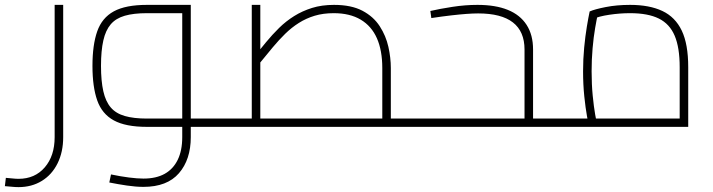

<svg xmlns="http://www.w3.org/2000/svg" viewBox="-80 -520 2921 787"><path d="M-4 247Q-17 247 -31.5 245.5Q-46 244 -60 243L-56 209Q-42 210 -28.5 211.5Q-15 213 -4 213Q63 213 103.5 166Q144 119 144 42V-500H179V42Q179 103 156 149.5Q133 196 91.5 221.5Q50 247 -4 247Z M702 0V-34H802V0ZM508 246Q477 246 440 240.5Q403 235 368 228L375 195Q413 203 448 207.5Q483 212 508 212Q560 212 595 192.5Q630 173 648.5 135Q667 97 667 42V-480L682 -466H522Q468 -466 431.5 -455.5Q395 -445 374 -420.5Q353 -396 343.5 -354Q334 -312 334 -250Q334 -188 343.5 -146Q353 -104 374 -79.5Q395 -55 431.5 -44.5Q468 -34 522 -34H667V0H522Q435 0 386.5 -26.5Q338 -53 318.5 -108.5Q299 -164 299 -250Q299 -336 318.5 -391.5Q338 -447 386.5 -473.5Q435 -500 522 -500H702V42Q702 134 653.5 190Q605 246 508 246ZM802 0V-34Q816 -34 819 -29Q822 -24 822 -17Q822 -10 819 -5Q816 0 802 0Z M1522 0V-34H1622V0ZM802 0V-34H1512L1487 -10V-241Q1487 -313 1465 -363Q1443 -413 1398.5 -439.5Q1354 -466 1288 -466Q1245 -466 1210 -455.5Q1175 -445 1145 -426Q1115 -407 1089 -381.5Q1063 -356 1038 -326Q1013 -296 987 -264L960 -285Q985 -316 1010.5 -347Q1036 -378 1064 -405.5Q1092 -433 1125.5 -454Q1159 -475 1199 -487.5Q1239 -500 1289 -500Q1360 -500 1405.5 -476Q1451 -452 1476.5 -412.5Q1502 -373 1512 -328Q1522 -283 1522 -241V0ZM952 -34V-500H987V-34ZM802 0Q789 0 785.5 -5Q782 -10 782 -17Q782 -24 785.5 -29Q789 -34 802 -34ZM1622 0V-34Q1636 -34 1639 -29Q1642 -24 1642 -17Q1642 -10 1639 -5Q1636 0 1622 0Z M2105 0V-34H2205V0ZM1688 -446 1684 -475Q1723 -484 1775 -492Q1827 -500 1877 -500Q1951 -500 2001.5 -479.5Q2052 -459 2078.5 -418Q2105 -377 2105 -317V0H1622V-34H2085L2070 -20V-317Q2070 -391 2022.5 -428Q1975 -465 1880 -465Q1859 -465 1832 -463Q1805 -461 1770 -457Q1735 -453 1688 -446ZM1622 0Q1609 0 1605.5 -5Q1602 -10 1602 -17Q1602 -24 1605.5 -29Q1609 -34 1622 -34ZM2205 0V-34Q2219 -34 2222 -29Q2225 -24 2225 -17Q2225 -10 2222 -5Q2219 0 2205 0Z M2205 0V-34H2741L2706 0V-245Q2706 -325 2685.5 -373.5Q2665 -422 2620.5 -444Q2576 -466 2503 -466Q2461 -466 2417.5 -459.5Q2374 -453 2351 -442L2371 -465Q2366 -443 2359.5 -405.5Q2353 -368 2349 -322Q2345 -276 2345 -228Q2345 -174 2349.5 -128Q2354 -82 2359.5 -51Q2365 -20 2368 -11L2335 0Q2332 -11 2326 -44Q2320 -77 2315 -125Q2310 -173 2310 -228Q2310 -278 2314.5 -325Q2319 -372 2325.5 -411Q2332 -450 2337 -473Q2357 -482 2402.5 -491Q2448 -500 2503 -500Q2582 -500 2635 -475Q2688 -450 2714.5 -394.5Q2741 -339 2741 -245V0ZM2205 0Q2192 0 2188.5 -5Q2185 -10 2185 -17Q2185 -24 2188.5 -29Q2192 -34 2205 -34Z"/></svg>

Font: TitilliumWeb ExtraLight
Style: Regular
Weight: 400
Designer: Mohamed Gaber, Accademia di Belle Arti di Urbino and others
Foundry: Kief Type Foundry, Accademia di Belle Arti di Urbino and others
Version: Version 3.000; ttfautohint (v1.8.2)